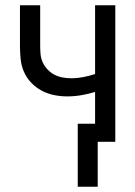

<svg xmlns="http://www.w3.org/2000/svg" viewBox="-20 -540 515 731"><path d="M276 171V-69H342V-190Q316 -182 289.5 -177.5Q263 -173 236 -173Q211 -173 186 -178Q161 -183 138.5 -195Q116 -207 98.5 -225.5Q81 -244 71 -267Q61 -290 58.5 -315.5Q56 -341 56 -366V-520H133V-366Q133 -349 134.5 -333Q136 -317 143 -302Q150 -287 161.5 -275Q173 -263 187.5 -255.5Q202 -248 218.5 -245Q235 -242 251 -242Q274 -242 297 -246.5Q320 -251 342 -258V-520H419V0H352V171Z"/></svg>

Font: Iosevka QP
Style: Regular
Weight: 400
Designer: Belleve Invis
Foundry: Belleve Invis
Version: Version 20.0.0; ttfautohint (v1.8.4)